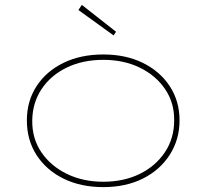

<svg xmlns="http://www.w3.org/2000/svg" viewBox="-20 -756 845 786"><path d="M403 10Q310 10 239.5 -25Q169 -60 129.5 -121.5Q90 -183 90 -263Q90 -342 129.5 -403Q169 -464 239.5 -498.5Q310 -533 403 -533Q495 -533 565 -498.5Q635 -464 675 -403Q715 -342 715 -263Q715 -185 675 -122.5Q635 -60 565 -25Q495 10 403 10ZM403 -12Q486 -12 551 -43.5Q616 -75 654.5 -132Q693 -189 693 -263Q694 -335 656 -391Q618 -447 552.5 -479Q487 -511 403 -511Q318 -511 252.5 -479Q187 -447 150 -391Q113 -335 112 -263Q111 -189 149.5 -132.5Q188 -76 254 -44Q320 -12 403 -12ZM445 -611 301 -715 315 -736 455 -626Z"/></svg>

Font: Lexend Giga Thin
Style: Regular
Weight: 250
Version: Version 1.007